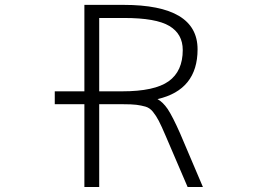

<svg xmlns="http://www.w3.org/2000/svg" viewBox="-20 -751 1040 772"><path d="M319.3 -332H200.2V-383.8H319.3V-731.4H476.6Q774.4 -731.4 774.4 -552.7Q774.4 -389.6 613.3 -352.5Q634.8 -340.8 654.3 -312.5Q674.8 -281.2 704.1 -214.8L795.9 1H734.4L645.5 -206.1Q628.9 -245.1 618.2 -265.6Q607.4 -286.1 594.7 -301.8Q582 -317.4 564.9 -322.3Q547.9 -327.1 528.8 -329.6Q509.8 -332 471.7 -332H378.9V1H319.3ZM479.5 -678.7H378.9V-383.8H471.7Q601.6 -383.8 658.2 -424.3Q714.8 -464.8 714.8 -549.8Q714.8 -614.3 661.1 -646.5Q607.4 -678.7 479.5 -678.7Z"/></svg>

Font: Gen Shin Gothic Monospace Light
Style: Regular
Weight: 300
Designer: [Source Han Sans]
Ryoko NISHIZUKA  (kana & ideographs); Paul D. Hunt (Latin, Greek & Cyrillic); Wenlong ZHANG  (bopomofo
Version: Version 1.002.20150607